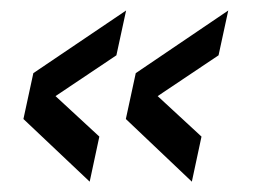

<svg xmlns="http://www.w3.org/2000/svg" viewBox="-20 -462 535 368"><path d="M240.2 -321.8 417.5 -441.9 398.9 -356 282.2 -277.8 366.2 -200.2 347.7 -113.8 221.2 -233.9ZM43.9 -321.8 221.7 -441.9 203.1 -356 86.4 -277.8 170.4 -200.2 151.9 -113.8 24.9 -233.9Z"/></svg>

Font: XB Khoramshahr
Style: Italic
Weight: 400
Italic angle: -12°
Designer: Behnam
Foundry: Irmug
Version: Version 8.005 2009